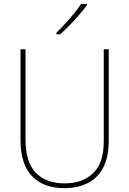

<svg xmlns="http://www.w3.org/2000/svg" viewBox="-20 -971 674 1001"><path d="M547 -240Q547 -151 517.5 -96Q488 -41 435.5 -15.5Q383 10 316 10Q207 10 147 -52.5Q87 -115 87 -241V-714H113V-244Q113 -126 166.5 -70.5Q220 -15 317 -15Q409 -15 465 -67.5Q521 -120 521 -236V-714H547ZM433 -944Q408 -909 368.5 -866Q329 -823 293 -792H274V-800Q308 -833 344 -874.5Q380 -916 403 -951H433Z"/></svg>

Font: Noto Sans Bengali SemiCondensed Thin
Style: Regular
Weight: 100
Width: 4
Designer: Joana Ranito - Universal Thirst; Jelle Bosma - Monotype Design Team
Foundry: Universal Thirst ehf.
Version: Version 3.000; ttfautohint (v1.8.4.7-5d5b)